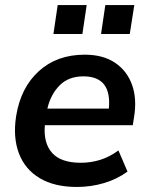

<svg xmlns="http://www.w3.org/2000/svg" viewBox="-20 -732 588 762"><path d="M285 10Q196 10 137.5 -25Q79 -60 55 -123.5Q31 -187 44 -271Q62 -384 134 -449.5Q206 -515 316 -515Q389 -515 436.5 -483Q484 -451 504 -395.5Q524 -340 512 -267L507 -235H158Q152 -164 187 -125Q222 -86 301 -86Q340 -86 377.5 -97.5Q415 -109 450 -135L486 -51Q445 -21 393 -5.5Q341 10 285 10ZM311 -429Q252 -429 216.5 -393Q181 -357 168 -301H412Q424 -429 311 -429ZM381 -597 398 -712H513L495 -597ZM192 -597 209 -712H324L307 -597Z"/></svg>

Font: Mulish
Style: Bold Italic
Weight: 700
Italic angle: -9°
Designer: Vernon Adams
Foundry: Vernon Adams
Version: Version 3.603; ttfautohint (v1.8.3)